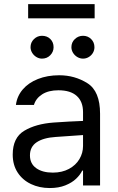

<svg xmlns="http://www.w3.org/2000/svg" viewBox="-20 -904 575 936"><path d="M241.2 -306.6Q274.4 -309.1 315.7 -311.3Q356.9 -313.5 384.8 -314.5V-357.4Q384.8 -408.7 354.2 -436.3Q323.7 -463.9 264.6 -463.9Q216.3 -463.9 185.5 -444.1Q154.8 -424.3 145.5 -392.6H57.6Q63 -435.1 90.8 -467.8Q118.7 -500.5 164.8 -518.8Q210.9 -537.1 268.6 -537.1Q344.7 -537.1 406.2 -498.3Q467.8 -459.5 467.8 -349.6V0H384.8V-72.3H380.9Q371.1 -51.8 350.8 -32.5Q330.6 -13.2 298.1 -0.2Q265.6 12.7 222.7 12.7Q171.9 12.7 130.9 -6.8Q89.8 -26.4 65.9 -63.2Q42 -100.1 42 -150.4Q42 -232.9 98.4 -266.6Q154.8 -300.3 241.2 -306.6ZM237.3 -62.5Q282.7 -62.5 316.2 -80.6Q349.6 -98.6 367.2 -128.4Q384.8 -158.2 384.8 -192.4V-245.6L251 -236.3Q191.4 -232.4 158.7 -210.4Q126 -188.5 126 -146.5Q126 -106 156.5 -84.2Q187 -62.5 237.3 -62.5ZM128.9 -673.8Q128.9 -697.3 145.5 -713.4Q162.1 -729.5 184.6 -729.5Q209.5 -729.5 225.3 -713.9Q241.2 -698.2 241.2 -673.8Q241.2 -651.4 225.1 -634.8Q209 -618.2 184.6 -618.2Q170.4 -618.2 157.5 -626Q144.5 -633.8 136.7 -646.7Q128.9 -659.7 128.9 -673.8ZM328.1 -673.8Q328.1 -697.8 345 -713.6Q361.8 -729.5 384.8 -729.5Q408.2 -729.5 424.3 -713.6Q440.4 -697.8 440.4 -673.8Q440.4 -659.2 433.1 -646.5Q425.8 -633.8 412.8 -626Q399.9 -618.2 384.8 -618.2Q370.1 -618.2 356.9 -626Q343.8 -633.8 335.9 -646.7Q328.1 -659.7 328.1 -673.8ZM441.4 -814.5H117.2V-883.8H441.4Z"/></svg>

Font: Pretendard GOV
Style: Regular
Weight: 400
Designer: Base glyphs from Inter by Rasmus Andersson; Hangeul glyphs from Noto Sans CJK(Source Han Sans) by Jang Soo-young and Kan
Foundry: Kil Hyung-jin
Version: Version 1.309